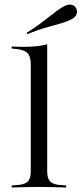

<svg xmlns="http://www.w3.org/2000/svg" viewBox="-20 -829 361 849"><path d="M152.4 -2.4Q121 -2.4 92.3 -1.6Q63.7 -0.8 31.5 0V-8.9L52.4 -10.5Q87.1 -12.1 101.6 -25.4Q116.1 -38.7 116.1 -71V-206.5H188.7V-71Q188.7 -38.7 202.8 -25.4Q216.9 -12.1 251.6 -10.5L272.6 -8.9V0Q240.3 -0.8 211.7 -1.6Q183.1 -2.4 152.4 -2.4ZM116.1 -206.5V-544.4Q116.1 -579.8 101.2 -594.8Q86.3 -609.7 46 -612.9L31.5 -614.5V-623.4Q50.8 -622.6 61.7 -622.2Q72.6 -621.8 84.7 -621.8Q114.5 -621.8 141.1 -624.6Q167.7 -627.4 188.7 -633.1V-623.4V-206.5ZM100.8 -678.2 97.6 -683.9Q131.5 -704.8 156.5 -723.4Q181.5 -741.9 200 -756.9Q218.5 -771.8 234.3 -783.1Q250 -794.4 265.3 -802.4Q283.9 -811.3 297.6 -807.7Q311.3 -804 316.9 -791.9Q323.4 -779.8 318.5 -766.1Q313.7 -752.4 295.2 -743.5Q275 -733.1 248.8 -725.4Q222.6 -717.7 186.7 -708.1Q150.8 -698.4 100.8 -678.2Z"/></svg>

Font: Playfair 144pt SemiExpanded Light
Style: Regular
Weight: 300
Width: 6
Designer: Claus Eggers Sørensen
Foundry: Claus Eggers Sørensen
Version: Version 2.203